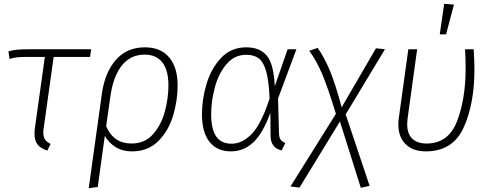

<svg xmlns="http://www.w3.org/2000/svg" viewBox="-20 -779 2570 1002"><path d="M209 -117Q206 -101 206 -87Q206 -64 215 -51Q224 -38 244 -28L227 7Q191 -5 175.5 -25.5Q160 -46 160 -82Q160 -98 163 -117L214 -482H129Q90 -482 70 -480Q50 -478 30 -471L24 -510Q42 -517 67.5 -519.5Q93 -522 138 -522H456L450 -482H260Z M907 -333Q907 -255 883.5 -176Q860 -97 806.5 -43Q753 11 669 11Q620 11 584 -11Q548 -33 527 -70L490 197L443 203L512 -292Q528 -403 585.5 -467.5Q643 -532 736 -532Q819 -532 863 -479.5Q907 -427 907 -333ZM859 -333Q859 -413 827 -453.5Q795 -494 735 -494Q662 -494 617 -438.5Q572 -383 557 -282L534 -120Q573 -30 666 -30Q736 -30 779 -79Q822 -128 840.5 -197.5Q859 -267 859 -333Z M1414 -329 1481 -522H1527L1431 -265L1436 -82Q1437 -60 1445 -49.5Q1453 -39 1469 -33L1450 6Q1392 -7 1392 -71L1391 -191Q1354 -87 1304 -38Q1254 11 1185 11Q1113 11 1073.5 -38.5Q1034 -88 1034 -183Q1034 -261 1058 -341.5Q1082 -422 1134 -477Q1186 -532 1265 -532Q1338 -532 1373.5 -487Q1409 -442 1414 -329ZM1082 -183Q1082 -104 1108.5 -66.5Q1135 -29 1188 -29Q1246 -29 1295.5 -82Q1345 -135 1387 -265Q1383 -356 1369.5 -405Q1356 -454 1331.5 -473.5Q1307 -493 1265 -493Q1203 -493 1161.5 -443.5Q1120 -394 1101 -322Q1082 -250 1082 -183Z M1784 -182 1909 191 1863 201 1754 -145 1543 200 1496 194 1733 -185Q1692 -320 1662 -391Q1632 -462 1594 -514L1638 -529Q1674 -477 1702 -409.5Q1730 -342 1763 -219L1942 -527L1989 -522Z M2456 -418Q2456 -237 2399.5 -113Q2343 11 2202 11Q2135 11 2097 -26.5Q2059 -64 2059 -128Q2059 -150 2061 -161L2111 -522H2157L2107 -160Q2105 -140 2105 -131Q2105 -81 2131.5 -55.5Q2158 -30 2206 -30Q2320 -30 2365 -146Q2410 -262 2410 -423Q2410 -477 2407 -522H2452Q2456 -458 2456 -418ZM2298 -759 2349 -755 2308 -600H2275Z"/></svg>

Font: Fira Sans ExtraLight
Style: Italic
Weight: 275
Italic angle: -8°
Designer: Carrois Corporate & Edenspiekermann AG
Foundry: Carrois Corporate GbR & Edenspiekermann AG
Version: Version 4.203